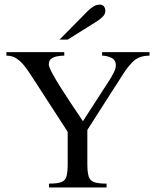

<svg xmlns="http://www.w3.org/2000/svg" viewBox="-20 -829 693 849"><path d="M641.1 -598.6V-583Q597.2 -582.5 572.5 -560.5Q547.9 -538.6 523.4 -500L366.2 -254.4V-104.5Q366.2 -67.9 372.1 -49.1Q377.9 -30.3 396 -23.7Q414.1 -17.1 451.2 -17.1V0H196.8V-17.1Q234.4 -17.1 251.7 -23.9Q269 -30.8 274.2 -49.6Q279.3 -68.4 279.3 -104.5V-246.1L116.7 -497.1Q104 -516.6 88.9 -536.4Q73.7 -556.2 54.2 -569.6Q34.7 -583 8.3 -583V-598.6H264.2V-583Q252 -583 235.8 -580.6Q219.7 -578.1 207.8 -570.1Q195.8 -562 195.8 -543.9Q195.8 -533.7 210.7 -505.9Q225.6 -478 247.8 -442.9Q270 -407.7 292.2 -374.3Q314.5 -340.8 330.1 -317.9Q345.7 -294.9 346.7 -293L465.8 -477.5Q473.1 -488.8 482.7 -507.3Q492.2 -525.9 492.2 -540Q492.2 -564.5 471.9 -573.7Q451.7 -583 431.6 -583V-598.6ZM445.8 -782.2Q445.8 -767.1 435.1 -756.1Q424.3 -745.1 410.2 -735.8L279.3 -653.8H243.2L367.7 -779.8Q378.9 -791 392.3 -799.8Q405.8 -808.6 422.4 -808.6Q433.6 -808.6 439.7 -800.5Q445.8 -792.5 445.8 -782.2Z"/></svg>

Font: Scheherazade New
Style: Regular
Weight: 400
Designer: SIL International
Foundry: SIL International
Version: Version 4.000